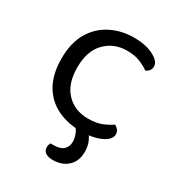

<svg xmlns="http://www.w3.org/2000/svg" viewBox="-161 -577 801 869"><g transform="rotate(30 239.0 -143.0)"><path d="M289 -408Q221 -408 176 -362Q131 -316 131 -230Q131 -145 174.5 -99Q218 -53 289 -53Q331 -53 359 -64.5Q387 -76 409 -91Q420 -85 427 -76Q434 -67 434 -54Q434 -26 392.5 -6.5Q351 13 289 13Q220 13 165.5 -13.5Q111 -40 80 -94Q49 -148 49 -230Q49 -311 81 -365.5Q113 -420 167.5 -447.5Q222 -475 287 -475Q349 -475 389.5 -454Q430 -433 430 -406Q430 -394 423 -385Q416 -376 405 -371Q383 -386 356.5 -397Q330 -408 289 -408ZM250 -2 300 -17Q328 2 340 28Q352 54 352 85Q352 133 322 161Q292 189 244 189Q219 189 205.5 179.5Q192 170 192 153Q192 139 198 129H213Q249 129 265.5 113.5Q282 98 282 72Q282 55 274.5 35Q267 15 250 -2Z"/></g></svg>

Font: Baloo Tammudu 2
Style: Regular
Weight: 400
Designer: Maithili Shingre, Omkar Shende and Ek Type
Foundry: Ek Type
Version: Version 1.700